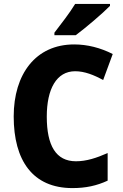

<svg xmlns="http://www.w3.org/2000/svg" viewBox="-20 -1044 627 981"><path d="M542 -1014V-1024H364C337 -979 291 -920 258 -877V-864H367C418 -902 506 -977 542 -1014ZM364 -680C412 -680 460 -661 507 -635L556 -768C493 -800 426 -817 359 -817C162 -817 50 -665 50 -449C50 -224 147 -83 350 -83C418 -83 474 -95 530 -121V-262C473 -237 422 -220 368 -220C266 -220 219 -300 219 -448C219 -590 269 -680 364 -680Z"/></svg>

Font: Noto Sans Kannada UI SemiCondensed ExtraBold
Style: Regular
Weight: 800
Width: 4
Designer: Jelle Bosma - Monotype Design Team
Foundry: Monotype Imaging Inc.
Version: Version 2.005